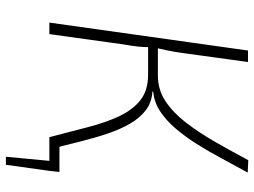

<svg xmlns="http://www.w3.org/2000/svg" viewBox="-128 -604 882 667"><g transform="rotate(90 313.5 -270.0)"><path d="M577 -35 573 0H457L462 -35ZM574 -7 552 151H524L539 -7ZM579 -689Q554 -644 529.5 -598Q505 -552 479 -511Q453 -470 424.5 -437Q396 -404 365 -384Q334 -364 299 -361L297 -358Q334 -356 361 -336Q388 -316 408 -282Q428 -248 443 -204Q458 -160 471 -108Q484 -56 498 0H456Q437 -72 421 -134.5Q405 -197 382.5 -244Q360 -291 326.5 -317Q293 -343 238 -343L242 -377Q292 -377 332 -404Q372 -431 406.5 -476Q441 -521 473 -577Q505 -633 536 -691ZM195 -690 163 -458Q159 -431 154.5 -409Q150 -387 143 -359Q144 -333 141.5 -309.5Q139 -286 134 -259L98 0H58L155 -690ZM275 -377 270 -343H128L133 -377Z"/></g></svg>

Font: Exo 2 ExtraLight
Style: Italic
Weight: 250
Italic angle: -8°
Designer: Natanael Gama
Foundry: Natanael Gama
Version: Version 2.010